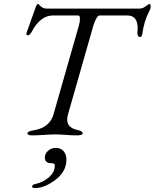

<svg xmlns="http://www.w3.org/2000/svg" viewBox="-20 -686 789 980"><path d="M319 129Q319 189 263.5 231.5Q208 274 158 274Q144 274 144 266Q144 256 161 253Q200 245 230 218.5Q260 192 260 158Q260 147 242 147Q209 147 209 118Q209 98 225.5 83.5Q242 69 265 69Q290 69 304.5 85.5Q319 102 319 129ZM327 -102Q308 -36 377 -22Q402 -17 402 -6Q402 5 372 5Q346 5 315.5 2.5Q285 0 265 0Q242 0 205.5 2.5Q169 5 144 5Q120 5 120 -6Q120 -16 157 -22Q234 -36 253 -102L383 -557Q388 -574 388 -590.5Q388 -607 379 -607H250Q186 -607 142 -524Q132 -506 123 -506Q117 -506 116 -507.5Q115 -509 115 -517Q115 -518 161 -646Q168 -666 174 -666Q177 -666 181.5 -660Q186 -654 196 -648Q206 -642 223 -642H691Q708 -642 724 -654Q740 -666 743 -666Q749 -666 749 -650Q749 -641 741 -627Q716 -581 706 -511Q703 -497 695 -497Q681 -497 681 -520L682 -525Q682 -530 682.5 -535.5Q683 -541 682.5 -549.5Q682 -558 680.5 -565.5Q679 -573 675.5 -580.5Q672 -588 666.5 -594Q661 -600 651.5 -603.5Q642 -607 630 -607H488Q474 -607 457 -557Z"/></svg>

Font: EB Garamond 12
Style: Italic
Weight: 400
Italic angle: -17°
Version: Version 0.016; ttfautohint (v1.8.4)